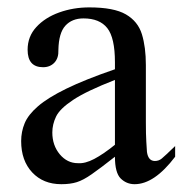

<svg xmlns="http://www.w3.org/2000/svg" viewBox="-20 -480 485 509"><path d="M444.3 -92.8V-64.5Q389.2 8.3 336.9 8.3Q315.4 8.3 300 -6.8Q284.7 -22 284.7 -64.5Q245.6 -33.7 223.1 -18.1Q200.7 -2.4 183.6 2.9Q166.5 8.3 142.6 8.3Q94.7 8.3 65.4 -22.9Q36.1 -54.2 36.1 -106Q36.1 -130.9 45.4 -153.3Q54.7 -175.8 80.6 -198.2Q106.4 -220.7 155.8 -244.9Q205.1 -269 284.7 -296.4V-314.9Q284.7 -379.9 264.4 -405.5Q244.1 -431.2 201.2 -431.2Q170.9 -431.2 153.3 -411.9Q135.7 -392.6 134.8 -347.7Q135.7 -326.2 124.3 -314Q112.8 -301.8 94.2 -301.8Q53.2 -301.8 53.2 -348.1Q53.2 -383.3 76.4 -408.4Q99.6 -433.6 137 -447Q174.3 -460.4 216.8 -460.4Q281.7 -460.4 313.7 -441.9Q345.7 -423.3 356.2 -389.2Q366.7 -355 366.7 -307.6V-155.8Q366.7 -124 367.9 -104Q369.1 -84 369.6 -77.1Q373 -53.2 390.6 -53.2Q400.9 -53.2 408.7 -59.6Q416.5 -65.9 444.3 -92.8ZM284.7 -96.2V-268.1Q209.5 -238.8 174.1 -215.3Q138.7 -191.9 128.7 -171.1Q118.7 -150.4 118.7 -128.9Q118.7 -94.7 138.4 -71Q158.2 -47.4 186.5 -47.4Q205.6 -45.9 229.7 -58.6Q253.9 -71.3 284.7 -96.2Z"/></svg>

Font: Awami Nastaliq
Style: Regular
Weight: 400
Designer: Peter Martin, SIL International
Foundry: SIL International
Version: Version 3.100